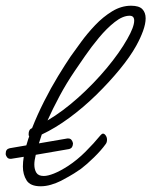

<svg xmlns="http://www.w3.org/2000/svg" viewBox="-30 -632 529 671"><path d="M9 -77H6Q-1 -77 -5 -82Q-9 -87 -10 -92V-96Q-10 -111 4 -114L62 -124Q65 -135 69 -147Q70 -151 72 -155Q70 -158 70 -163Q70 -180 82 -184Q100 -230 124 -277.5Q148 -325 173 -366Q198 -407 217 -435Q232 -456 253.5 -485.5Q275 -515 302.5 -544Q330 -573 362 -592.5Q394 -612 428 -612Q456 -612 467.5 -600Q479 -588 479 -568Q479 -549 470 -524Q461 -499 446 -472Q425 -434 388 -389Q351 -344 306 -300Q261 -256 212 -220Q163 -184 116 -162Q114 -156 111.5 -148Q109 -140 106 -131L205 -148H209Q221 -148 225 -132V-130Q225 -124 222 -118.5Q219 -113 211 -111L95 -91Q90 -71 90 -57Q90 -40 97 -28.5Q104 -17 123 -17Q137 -17 158.5 -25.5Q180 -34 208 -52Q240 -73 269 -102Q298 -131 321 -159Q326 -165 330 -165Q335 -165 339.5 -158.5Q344 -152 344 -144Q344 -134 339 -128Q324 -107 298.5 -82Q273 -57 253 -42Q243 -35 229 -26Q215 -17 183 0Q167 8 148.5 13.5Q130 19 112 19Q76 19 63 -1.5Q50 -22 50 -50Q50 -66 53 -84ZM232 -385Q202 -341 178 -296Q154 -251 136 -211Q190 -243 244 -291.5Q298 -340 343 -394Q388 -448 415 -496Q439 -538 439 -560Q439 -577 423 -577Q399 -577 371 -555Q343 -533 316 -500.5Q289 -468 267 -436Q245 -404 232 -385Z"/></svg>

Font: Meow Script
Style: Regular
Weight: 400
Designer: Robert E. Leuschke
Foundry: Robert E. Leuschke
Version: Version 1.010; ttfautohint (v1.8.3)